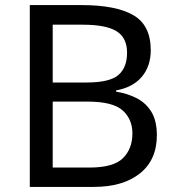

<svg xmlns="http://www.w3.org/2000/svg" viewBox="-20 -734 690 754"><path d="M301 -714Q435 -714 503.5 -674.5Q572 -635 572 -537Q572 -474 537 -432.5Q502 -391 436 -379V-374Q481 -367 517.5 -348Q554 -329 575 -294Q596 -259 596 -203Q596 -106 529.5 -53Q463 0 348 0H97V-714ZM319 -410Q411 -410 445 -439.5Q479 -469 479 -527Q479 -586 437.5 -611.5Q396 -637 305 -637H187V-410ZM187 -335V-76H331Q426 -76 463 -113Q500 -150 500 -210Q500 -266 461.5 -300.5Q423 -335 324 -335Z"/></svg>

Font: Noto Sans Lepcha
Style: Regular
Weight: 400
Designer: Monotype Design Team
Foundry: Monotype Imaging Inc.
Version: Version 2.006; ttfautohint (v1.8.4.7-5d5b)